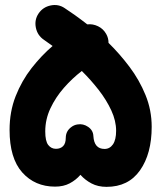

<svg xmlns="http://www.w3.org/2000/svg" viewBox="-20 -665 633 754"><path d="M131.3 -611.8Q148.4 -637.2 179 -643.6Q209.5 -649.9 234.4 -632.8Q251 -622.1 273.7 -606Q296.4 -589.8 322.8 -569.3Q344.7 -571.8 365.2 -561.8Q385.7 -551.8 397 -531.7Q406.2 -515.6 406.2 -496.6Q449.7 -454.1 488.5 -402.6Q527.3 -351.1 551.5 -291.7Q575.7 -232.4 575.7 -167Q575.7 -61.5 530 3.7Q484.4 68.8 398.4 68.8Q364.7 68.8 339.4 55.4Q314 42 295.9 21.5Q278.3 42 253.9 54.9Q229.5 67.9 196.3 67.9Q117.2 67.9 67.4 12.2Q17.6 -43.5 17.6 -154.8Q17.6 -226.6 41.5 -287.4Q65.4 -348.1 104 -397.5Q142.6 -446.8 186.5 -484.4Q168.5 -497.6 152.3 -508.8Q127 -525.9 120.8 -556.4Q114.7 -586.9 131.3 -611.8ZM346.7 -130.9Q349.6 -80.1 390.6 -80.1Q411.1 -80.1 423.6 -98.1Q436 -116.2 436 -151.4Q436 -190.4 417.2 -231.2Q398.4 -272 367.7 -311.5Q336.9 -351.1 301.3 -386.2Q263.7 -357.4 231 -320.1Q198.2 -282.7 178 -239.5Q157.7 -196.3 157.7 -148.9Q157.7 -110.8 169.4 -95.7Q181.2 -80.6 199.7 -80.6Q217.3 -80.6 227.8 -91.1Q238.3 -101.6 238.3 -124.5Q238.8 -150.9 260.7 -166.5Q271 -174.3 284.2 -176.3Q306.6 -180.2 326.2 -166.7Q345.7 -153.3 346.7 -130.9Z"/></svg>

Font: Mikhak ExtraBold
Style: Regular
Weight: 800
Designer: Amin Abedi
Version: Version 3.3